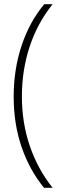

<svg xmlns="http://www.w3.org/2000/svg" viewBox="-20 -734 306 912"><path d="M45 -275Q45 -404 82.5 -517Q120 -630 190 -714H230Q158 -625 121 -513Q84 -401 84 -276Q84 -150 122 -39.5Q160 71 230 158H189Q121 75 83 -34.5Q45 -144 45 -275Z"/></svg>

Font: Noto Sans Arabic SemCond ExtLt
Style: Regular
Weight: 200
Width: 4
Designer: Monotype Design Team, Nadine Chahine, Nizar Qandah and Khaled Hosny
Foundry: Monotype Imaging Inc.
Version: Version 2.012; ttfautohint (v1.8.4.7-5d5b)